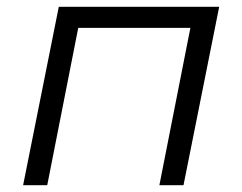

<svg xmlns="http://www.w3.org/2000/svg" viewBox="-20 -545 713 565"><path d="M48 0 153 -525H625L520 0H449L544 -482L559 -463H192L214 -482L119 0Z"/></svg>

Font: MOST Montserrat
Style: Italic
Weight: 400
Italic angle: -11.3°
Designer: Julieta Ulanovsky
Foundry: Julieta Ulanovsky
Version: Version 8.000;March 11, 2024;FontCreator 15.0.0.2926 64-bit